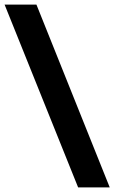

<svg xmlns="http://www.w3.org/2000/svg" viewBox="-35 -763 499 838"><path d="M306 55 -15 -743H124L444 55Z"/></svg>

Font: Saira SemiExpanded
Style: Bold
Weight: 700
Width: 6
Designer: Hector Gatti with collaboration of the Omnibus-Type team
Foundry: Omnibus-Type
Version: Version 1.101